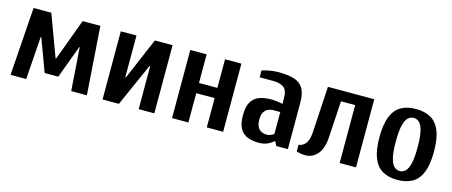

<svg xmlns="http://www.w3.org/2000/svg" viewBox="-38 -931 3207 1361"><g transform="rotate(15 1565.0 -250.0)"><path d="M50 0 85 -500H215L328 -195H332L445 -500H575L610 0H495L473 -315H469L380 -75H280L191 -315H187L165 0Z M725 0V-500H840V-195H845L975 -500H1105V0H990V-315H985L845 0Z M1235 0V-500H1355V-290H1490V-500H1610V0H1490V-215H1355V0Z M1870 10Q1828 10 1792.5 -3Q1757 -16 1736 -50.5Q1715 -85 1715 -150Q1715 -215 1736.5 -249.5Q1758 -284 1795.5 -297Q1833 -310 1880 -310Q1903 -310 1924.5 -307Q1946 -304 1965 -300V-340Q1965 -400 1937 -420Q1909 -440 1860 -440H1760V-490Q1783 -498 1816.5 -504Q1850 -510 1880 -510Q1948 -510 1993.5 -496.5Q2039 -483 2062 -446.5Q2085 -410 2085 -340V0H2000L1985 -30H1980Q1964 -15 1937.5 -2.5Q1911 10 1870 10ZM1910 -60Q1929 -60 1943.5 -66.5Q1958 -73 1965 -80V-240H1910Q1893 -240 1875.5 -232Q1858 -224 1846.5 -204.5Q1835 -185 1835 -150Q1835 -115 1846.5 -95.5Q1858 -76 1875.5 -68Q1893 -60 1910 -60Z M2215 10Q2189 10 2170 5Q2151 0 2150 0V-50Q2176 -50 2198.5 -75Q2221 -100 2225 -160L2245 -500H2585V0H2465V-425H2361L2345 -160Q2340 -74 2304 -32Q2268 10 2215 10Z M2890 10Q2825 10 2780.5 -15.5Q2736 -41 2713 -98Q2690 -155 2690 -250Q2690 -345 2713 -402Q2736 -459 2780.5 -484.5Q2825 -510 2890 -510Q2955 -510 2999.5 -484.5Q3044 -459 3067 -402Q3090 -345 3090 -250Q3090 -155 3067 -98Q3044 -41 2999.5 -15.5Q2955 10 2890 10ZM2890 -55Q2913 -55 2931 -71.5Q2949 -88 2959.5 -130.5Q2970 -173 2970 -250Q2970 -328 2959.5 -370Q2949 -412 2931 -428.5Q2913 -445 2890 -445Q2868 -445 2849.5 -428.5Q2831 -412 2820.5 -370Q2810 -328 2810 -250Q2810 -173 2820.5 -130.5Q2831 -88 2849.5 -71.5Q2868 -55 2890 -55Z"/></g></svg>

Font: Cuprum
Style: Regular
Weight: 400
Designer: Jovanny Lemonad
Foundry: Jovanny Lemonad
Version: Version 3.000